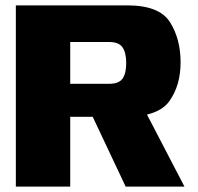

<svg xmlns="http://www.w3.org/2000/svg" viewBox="-20 -695 736 715"><path d="M39 0H241.5V-260H446Q569 -260 610.8 -318.5Q652.5 -377 652.5 -463Q652.5 -550 613 -612.5Q573.5 -675 454 -675H39ZM448 0H667L500.5 -320L300.5 -312.5ZM241.5 -383V-538.5H387Q422.5 -538.5 436.2 -518.8Q450 -499 450 -460Q450 -422 436.5 -402.5Q423 -383 387 -383Z"/></svg>

Font: Anybody Thin ExtraBold
Style: Regular
Weight: 800
Version: Version 1.113;gftools[0.9.25]